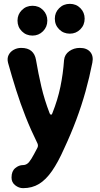

<svg xmlns="http://www.w3.org/2000/svg" viewBox="-20 -765 520 998"><path d="M100 213Q78 213 59 198Q40 183 40 159V157Q40 125 59 109Q78 93 100 93Q111 93 121 86.5Q131 80 143 60.5Q155 41 174 4Q180 -7 175 -19Q140 -90 113 -158.5Q86 -227 64 -296.5Q42 -366 22 -438Q16 -461 24.5 -478.5Q33 -496 51 -506Q69 -516 90 -516Q124 -516 143 -500Q162 -484 167 -454Q179 -383 195 -314.5Q211 -246 238 -176Q241 -169 245.5 -169Q250 -169 252 -176Q280 -246 294 -314Q308 -382 313 -453Q316 -482 340 -499Q364 -516 395 -516Q431 -516 449 -495Q467 -474 460 -439Q445 -363 424.5 -289.5Q404 -216 376.5 -142.5Q349 -69 313 8Q282 78 250.5 123.5Q219 169 183 191Q147 213 100 213ZM149 -580Q116 -580 93.5 -602.5Q71 -625 71 -658Q71 -690 93.5 -712.5Q116 -735 149 -735Q182 -735 204 -712.5Q226 -690 226 -658Q226 -625 203.5 -602.5Q181 -580 149 -580ZM343 -590Q310 -590 287.5 -612.5Q265 -635 265 -668Q265 -700 287.5 -722.5Q310 -745 343 -745Q376 -745 398 -722.5Q420 -700 420 -668Q420 -635 397.5 -612.5Q375 -590 343 -590Z"/></svg>

Font: Winky Sans SemiBold
Style: Regular
Weight: 600
Designer: Simon Atzbach
Foundry: typofactur
Version: Version 1.205